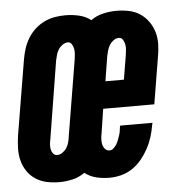

<svg xmlns="http://www.w3.org/2000/svg" viewBox="-48 -571 592 621"><g transform="rotate(-5 248.0 -260.0)"><path d="M121 8Q100 8 80.5 4Q61 0 44.5 -10.5Q28 -21 17 -37Q6 -53 1 -72Q-4 -91 -3.5 -111.5Q-3 -132 0 -153L41 -399Q44 -416 49.5 -433Q55 -450 64.5 -465.5Q74 -481 87.5 -493.5Q101 -506 117.5 -514Q134 -522 151.5 -525Q169 -528 186 -528Q209 -528 230.5 -523Q252 -518 269 -505Q287 -518 309 -523Q331 -528 352 -528Q372 -528 392 -524Q412 -520 428 -509.5Q444 -499 455.5 -483Q467 -467 472.5 -448Q478 -429 477.5 -408.5Q477 -388 473 -367L448 -216H282L270 -138Q268 -129 267.5 -120Q267 -111 268.5 -102.5Q270 -94 276 -87Q282 -80 291 -80Q298 -80 304 -85.5Q310 -91 314 -97.5Q318 -104 320.5 -111Q323 -118 325.5 -125Q328 -132 329 -139Q330 -146 331 -153L332 -157H437L435 -149Q432 -130 426 -111Q420 -92 410.5 -74.5Q401 -57 388 -41Q375 -25 358 -13.5Q341 -2 321.5 3Q302 8 283 8Q261 8 240.5 3Q220 -2 203 -15Q185 -2 163.5 3Q142 8 121 8ZM297 -304H357L370 -382Q371 -391 372 -399.5Q373 -408 371.5 -416.5Q370 -425 365.5 -432.5Q361 -440 352 -440Q343 -440 335 -434Q327 -428 322 -420Q317 -412 314.5 -403Q312 -394 310 -385ZM121 -80Q130 -80 138.5 -86Q147 -92 152 -100Q157 -108 159.5 -117Q162 -126 163 -135L204 -382Q205 -391 206 -399.5Q207 -408 205.5 -416.5Q204 -425 199.5 -432.5Q195 -440 187 -440Q178 -440 169.5 -434Q161 -428 156 -420Q151 -412 148.5 -403Q146 -394 144 -385L104 -138Q102 -129 101 -120.5Q100 -112 101 -103.5Q102 -95 107 -87.5Q112 -80 121 -80Z"/></g></svg>

Font: Iosevka Term Curly XBd Obl
Style: Regular
Weight: 800
Italic angle: -9°
Designer: Belleve Invis
Foundry: Belleve Invis
Version: Version 32.3.0